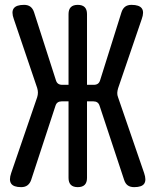

<svg xmlns="http://www.w3.org/2000/svg" viewBox="-20 -760 640 790"><path d="M108 -19Q103 -5 93 2.5Q83 10 67 10Q36 10 26 -4.5Q16 -19 26 -48L133 -360Q136 -370 136 -379Q136 -388 133 -398L37 -681Q26 -711 36.5 -725.5Q47 -740 79 -740Q95 -740 105 -732.5Q115 -725 120 -710L210 -430Q213 -420 219.5 -415.5Q226 -411 236 -411H262V-702Q262 -721 271.5 -730.5Q281 -740 300 -740Q319 -740 328.5 -730.5Q338 -721 338 -702V-411H366Q376 -411 382.5 -415.5Q389 -420 392 -430L480 -710Q485 -725 495 -732.5Q505 -740 521 -740Q553 -740 563.5 -725.5Q574 -711 563 -681L466 -397Q463 -387 462.5 -378Q462 -369 466 -359L573 -48Q583 -19 573.5 -4.5Q564 10 532 10Q516 10 506 3Q496 -4 491 -19L390 -324Q387 -334 380.5 -338.5Q374 -343 364 -343H338V-28Q338 -9 328.5 0.5Q319 10 300 10Q281 10 271.5 0.5Q262 -9 262 -28V-343H234Q224 -343 217.5 -338.5Q211 -334 208 -324Z"/></svg>

Font: Maple Mono NL
Style: Regular
Weight: 400
Monospace: yes
Designer: subframe7536
Version: Version 7.000